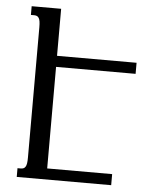

<svg xmlns="http://www.w3.org/2000/svg" viewBox="-52 -759 628 802"><g transform="rotate(5 262.0 -358.0)"><path d="M444.3 0H48.3V-36.6H62Q68.4 -36.6 73.2 -38.6Q78.1 -40.5 81.5 -45.9Q85 -51.3 86.4 -60.5Q87.9 -69.8 87.9 -85V-630.9Q87.9 -646 86.4 -655.3Q85 -664.6 81.5 -669.9Q78.1 -675.3 73.2 -677.2Q68.4 -679.2 62 -679.2H48.3V-715.8H171.9V-518.6H505.4V-472.2H171.9V-46.4H444.3Z"/></g></svg>

Font: Arian AMU Serif
Style: Regular
Weight: 400
Designer: Ruben Hakobyan (Tarumian)
Foundry: Ruben Hakobyan (Tarumian)
Version: Version 1.002